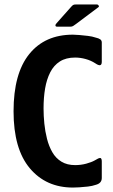

<svg xmlns="http://www.w3.org/2000/svg" viewBox="-20 -836 510 864"><path d="M438 -35Q438 -11 410 -4Q396 1 375.5 3.5Q355 6 336.5 7Q318 8 308 8Q187 8 114 -79Q41 -166 41 -335Q41 -505 111.5 -592.5Q182 -680 308 -680Q318 -680 336.5 -678.5Q355 -677 375.5 -674.5Q396 -672 410 -667Q424 -664 431 -659Q438 -654 438 -645V-558Q438 -531 409 -551Q389 -564 365 -570.5Q341 -577 318 -577Q277 -577 249.5 -559.5Q222 -542 206 -510.5Q190 -479 183 -438Q176 -397 176 -348Q176 -315 179.5 -280Q183 -245 191.5 -211.5Q200 -178 215.5 -151Q231 -124 256.5 -108.5Q282 -93 318 -93Q344 -93 368 -99.5Q392 -106 406 -114Q425 -126 431.5 -125Q438 -124 438 -109ZM297 -716H237Q230 -716 229.5 -721Q229 -726 235 -732L299 -804Q305 -811 309 -813.5Q313 -816 323 -816H416Q421 -816 424 -811Q427 -806 422 -803L322 -728Q314 -722 309 -719Q304 -716 297 -716Z"/></svg>

Font: Glory Thin
Style: Bold
Weight: 700
Version: Version 1.011